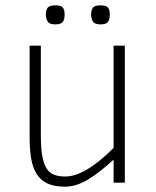

<svg xmlns="http://www.w3.org/2000/svg" viewBox="-20 -683 582 718"><path d="M404.8 0V-85.9Q354.5 -39.6 310.1 -12.2Q265.6 15.1 223.1 15.1Q182.6 15.1 157 2.9Q131.3 -9.3 116.7 -33Q102.1 -56.6 96.4 -91.1Q90.8 -125.5 90.8 -169.9V-512.2H132.8V-176.8Q132.8 -128.9 138.2 -99.1Q143.6 -69.3 154.8 -52.2Q166 -35.2 183.3 -29.1Q200.7 -22.9 224.1 -22.9Q297.9 -22.9 404.8 -129.9V-512.2H446.8V0ZM390.6 -628.9Q390.6 -610.4 383.8 -601.1Q377 -591.8 355.5 -591.8Q334 -591.8 327.4 -602.8Q320.8 -613.8 320.8 -628.9Q320.8 -645.5 327.6 -654.3Q334.5 -663.1 355.5 -663.1Q377.4 -663.1 384 -654.5Q390.6 -646 390.6 -628.9ZM221.7 -628.9Q221.7 -610.4 214.8 -601.1Q208 -591.8 186.5 -591.8Q165 -591.8 158.2 -602.8Q151.4 -613.8 151.4 -628.9Q151.4 -645.5 158.4 -654.3Q165.5 -663.1 186.5 -663.1Q208.5 -663.1 215.1 -654.5Q221.7 -646 221.7 -628.9Z"/></svg>

Font: Clear Sans Thin
Style: Regular
Weight: 250
Foundry: Intel Corporation
Version: Version 1.00